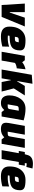

<svg xmlns="http://www.w3.org/2000/svg" viewBox="1685 -2400 730 4140"><g transform="rotate(90 2050.0 -330.0)"><path d="M88 0 57 -500H241V-175H251L361 -500H551L344 0Z M752 -170 746 -135Q774 -132 803 -132Q895 -132 986 -162L983 -15Q872 15 764 15Q554 15 554 -167Q554 -373 680 -466Q748 -515 844 -515Q969 -515 1018 -488.5Q1067 -462 1067 -399Q1067 -336 1051.5 -296Q1036 -256 1011 -232Q986 -208 944 -194Q872 -172 752 -170ZM780 -327 773 -286H812Q845 -286 862 -293.5Q879 -301 884 -328L892 -369H853Q819 -369 802 -361.5Q785 -354 780 -327Z M1184 -500H1279L1322 -444Q1387 -498 1474 -515L1453 -326Q1430 -325 1391 -314Q1352 -303 1336 -286L1286 0H1096Z M1749 0 1710 -198H1703L1669 0H1479L1593 -650L1786 -665L1728 -335H1735L1833 -500H2038L1886 -262L1954 0Z M2575 -475 2492 0H2397L2352 -57Q2320 -22 2287.5 -3.5Q2255 15 2204 15Q2114 15 2075.5 -35Q2037 -85 2037 -165Q2037 -308 2113.5 -411.5Q2190 -515 2326 -515Q2441 -515 2575 -475ZM2264 -327 2230 -131H2259Q2281 -131 2293 -132.5Q2305 -134 2316.5 -142.5Q2328 -151 2331 -167L2367 -369H2337Q2303 -369 2286 -361.5Q2269 -354 2264 -327Z M2884 -500 2819 -131H2848Q2882 -131 2899 -138.5Q2916 -146 2921 -173L2979 -500H3169L3081 0H2986L2941 -57Q2871 15 2765 15Q2694 15 2660.5 -11Q2627 -37 2627 -97Q2627 -125 2632 -150L2694 -500Z M3503 -542 3496 -500H3553L3530 -370H3473L3408 0H3218L3283 -370H3235L3258 -500H3306L3323 -560Q3355 -675 3511 -675Q3550 -675 3613 -665L3580 -534Z M3767 -170 3761 -135Q3789 -132 3818 -132Q3910 -132 4001 -162L3998 -15Q3887 15 3779 15Q3569 15 3569 -167Q3569 -373 3695 -466Q3763 -515 3859 -515Q3984 -515 4033 -488.5Q4082 -462 4082 -399Q4082 -336 4066.5 -296Q4051 -256 4026 -232Q4001 -208 3959 -194Q3887 -172 3767 -170ZM3795 -327 3788 -286H3827Q3860 -286 3877 -293.5Q3894 -301 3899 -328L3907 -369H3868Q3834 -369 3817 -361.5Q3800 -354 3795 -327Z"/></g></svg>

Font: Changa One
Style: Italic
Weight: 400
Italic angle: -12°
Designer: Eduardo Rodriguez Tunni
Foundry: Eduardo Rodriguez Tunni
Version: Version 1.003